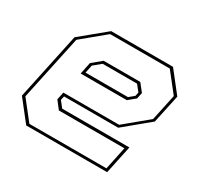

<svg xmlns="http://www.w3.org/2000/svg" viewBox="-120 -688 867 835"><g transform="rotate(30 313.0 -270.0)"><path d="M526 -540 607 -437 576.5 -294.5 452 -191.5H180L175.5 -172L199.5 -141.5H537L507 0H100.5L19.5 -103L90.5 -437L215.5 -540ZM435.5 -412 466 -373.5 459.5 -343 424.5 -314H192.5L205 -373.5L251.5 -412ZM517.5 -526.5H218L103 -431.5L34 -108L109 -13H496L520 -127.5H191L161 -166L169 -204.5H449L564.5 -300L592.5 -431.5ZM427 -398.5H254.5L217.5 -368L209 -328H422L447.5 -349L451.5 -368Z"/></g></svg>

Font: Tourney Thin
Style: Italic
Weight: 100
Italic angle: -12°
Designer: Tyler Finck
Foundry: Etcetera Type Co
Version: Version 1.015